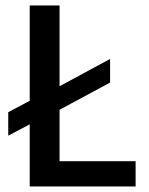

<svg xmlns="http://www.w3.org/2000/svg" viewBox="-20 -674 539 694"><path d="M87.4 0V-224.6L9.8 -183.6V-268.6L87.4 -309.6V-654.3H195.3V-362.3L377.9 -460.9V-375.5L195.3 -277.3V-91.3H470.2V0Z"/></svg>

Font: Varta Light
Style: Bold
Weight: 700
Version: Version 1.004